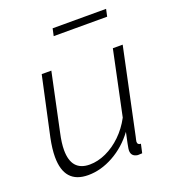

<svg xmlns="http://www.w3.org/2000/svg" viewBox="-131 -808 825 918"><g transform="rotate(-20 281.0 -349.0)"><path d="M162 10Q41 10 41 -126Q41 -166 52 -220L117 -520H166L104 -227Q93 -178 93 -142Q93 -35 186 -35Q227 -35 269.5 -54.5Q312 -74 348.5 -109.5Q385 -145 410 -192L479 -520H529L437 -85Q435 -77 433.5 -70Q432 -63 432 -61Q432 -45 449 -45L439 0Q425 1 417 1Q384 -3 384 -34Q384 -38 385 -44.5Q386 -51 389.5 -69Q393 -87 401 -123Q355 -61 291 -25.5Q227 10 162 10ZM233 -671 241 -708H513L505 -671Z"/></g></svg>

Font: Raleway Light
Style: Italic
Weight: 300
Italic angle: -12°
Designer: Matt McInerney, Pablo Impallari, Rodrigo Fuenzalida
Foundry: Matt McInerney, Pablo Impallari, Rodrigo Fuenzalida
Version: Version 4.026